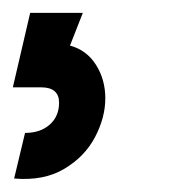

<svg xmlns="http://www.w3.org/2000/svg" viewBox="-28 -53 296 299"><path d="M64 107Q64 83 36 83H-8L19 -33H101L81 18Q107 25 121.5 48Q136 71 136 100Q136 130 120 160.5Q104 191 72 210Q40 229 -6 225L11 154Q35 154 49.5 141Q64 128 64 107Z"/></svg>

Font: Bellota
Style: Bold Italic
Weight: 700
Italic angle: -7.5°
Designer: Kemie Guaida
Foundry: Kemie Guaida
Version: Version 4.001